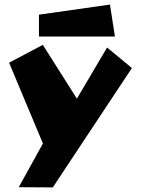

<svg xmlns="http://www.w3.org/2000/svg" viewBox="-20 -672 621 845"><path d="M151.4 -607.4 463.9 -651.9 485.8 -511.2H151.4ZM62.5 151.9 168.9 -40.5 20 -396 168.5 -474.6 318.4 -237.8 451.2 -462.9 560.5 -372.6 212.4 152.8Z"/></svg>

Font: Some Time Later
Style: Regular
Weight: 400
Version: Version 003.300